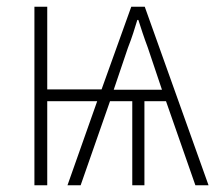

<svg xmlns="http://www.w3.org/2000/svg" viewBox="-20 -549 643 569"><path d="M409 -529H369L281 -284H120V-529H82V0H120V-249H268L180 0H219L306 -249H372V0H408V-249H472L559 0H598ZM387 -490H390C398 -465 406 -440 418 -408L460 -283H317L359 -407C372 -440 379 -464 387 -490Z"/></svg>

Font: Noto Sans SemiCondensed ExtraLight
Style: Regular
Weight: 200
Width: 4
Designer: Monotype Design Team
Foundry: Monotype Imaging Inc.
Version: Version 2.013